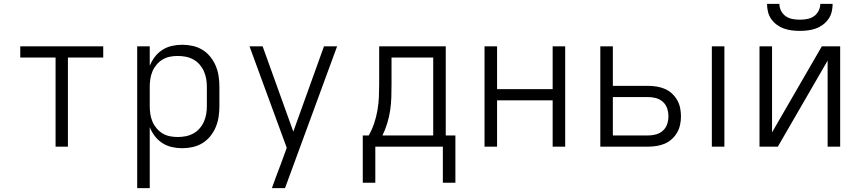

<svg xmlns="http://www.w3.org/2000/svg" viewBox="-20 -760 4465 995"><path d="M268 0V-462H85V-520H515V-462H332V0Z M691 215V-520H756V-419Q766 -444 782.5 -465.5Q799 -487 821.5 -501.5Q844 -516 870.5 -522Q897 -528 924 -528Q952 -528 979 -522Q1006 -516 1029.5 -501.5Q1053 -487 1070.5 -465Q1088 -443 1098.5 -417.5Q1109 -392 1113 -365Q1117 -338 1117 -310V-210Q1117 -182 1113 -155Q1109 -128 1098.5 -102.5Q1088 -77 1070.5 -55Q1053 -33 1029.5 -18.5Q1006 -4 979 2Q952 8 924 8Q897 8 870.5 2Q844 -4 821.5 -18.5Q799 -33 782.5 -54.5Q766 -76 756 -101V215ZM901 -50Q922 -50 942.5 -54Q963 -58 981.5 -68Q1000 -78 1014 -94Q1028 -110 1036.5 -129Q1045 -148 1048.5 -168.5Q1052 -189 1052 -210V-310Q1052 -331 1048.5 -351.5Q1045 -372 1036.5 -391Q1028 -410 1014 -426Q1000 -442 981.5 -452Q963 -462 942.5 -466Q922 -470 901 -470Q880 -470 860 -466Q840 -462 822.5 -451.5Q805 -441 791.5 -425Q778 -409 770 -390Q762 -371 759 -350.5Q756 -330 756 -310V-210Q756 -190 759 -169.5Q762 -149 770 -130Q778 -111 791.5 -95Q805 -79 822.5 -68.5Q840 -58 860 -54Q880 -50 901 -50Z M1389 215Q1400 184 1411.5 153Q1423 122 1435 91L1466 6L1273 -520H1341L1500 -78L1659 -520H1727L1457 215Z M2275 187V0H1925V187H1860V-58H1891Q1908 -88 1919 -121Q1930 -154 1936 -188Q1942 -222 1943.5 -256.5Q1945 -291 1945 -325V-520H2290V-58H2340V187ZM2225 -58V-462H2009V-325Q2009 -291 2008 -256.5Q2007 -222 2002 -188.5Q1997 -155 1987 -122Q1977 -89 1962 -58Z M2491 0V-520H2556V-298H2844V-520H2909V0H2844V-240H2556V0Z M3669 0V-520H3734V0ZM3091 0V-520H3156V-315H3339Q3361 -315 3383 -311.5Q3405 -308 3425 -299.5Q3445 -291 3461.5 -276Q3478 -261 3489 -242Q3500 -223 3504.5 -201Q3509 -179 3509 -157Q3509 -136 3504.5 -114Q3500 -92 3489 -73Q3478 -54 3461.5 -39Q3445 -24 3425 -15.5Q3405 -7 3383 -3.5Q3361 0 3339 0ZM3339 -58Q3360 -58 3380 -63.5Q3400 -69 3415.5 -83Q3431 -97 3437.5 -117Q3444 -137 3444 -157Q3444 -178 3437.5 -198Q3431 -218 3415.5 -232Q3400 -246 3380 -251.5Q3360 -257 3339 -257H3156V-58Z M3916 0V-520H3981V-74L4239 -520H4334V0H4269V-446L4011 0ZM4125 -600Q4104 -600 4083.5 -602.5Q4063 -605 4043 -612Q4023 -619 4006 -631.5Q3989 -644 3977 -661Q3965 -678 3960 -698.5Q3955 -719 3955 -740H4019Q4019 -721 4028 -703.5Q4037 -686 4052.5 -675.5Q4068 -665 4087 -661.5Q4106 -658 4125 -658Q4144 -658 4163 -661.5Q4182 -665 4197.5 -675.5Q4213 -686 4222 -703.5Q4231 -721 4231 -740H4295Q4295 -719 4290 -698.5Q4285 -678 4273 -661Q4261 -644 4244 -631.5Q4227 -619 4207 -612Q4187 -605 4166.5 -602.5Q4146 -600 4125 -600Z"/></svg>

Font: Iosevka Aile Light
Style: Regular
Weight: 300
Designer: Belleve Invis
Foundry: Belleve Invis
Version: Version 27.3.5; ttfautohint (v1.8.4)